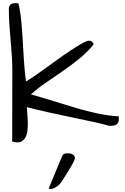

<svg xmlns="http://www.w3.org/2000/svg" viewBox="-20 -913 808 1239"><path d="M59.6 -456.1Q59.6 -505.9 56.2 -555.7Q52.7 -605.5 48.3 -655.3Q43.9 -705.1 40.5 -754.4Q37.1 -803.7 37.1 -853.5Q37.1 -875 47.9 -883.8Q58.6 -892.6 78.1 -892.6Q80.1 -892.6 88.4 -892.6Q96.7 -892.6 98.6 -891.6Q111.3 -839.8 116.7 -783.2Q122.1 -726.6 126 -663.6Q129.9 -600.6 133.8 -531.7Q137.7 -462.9 147.5 -387.7Q165 -396.5 198.2 -419.4Q231.4 -442.4 272 -471.7Q312.5 -501 356.4 -532.7Q400.4 -564.5 439.9 -590.3Q479.5 -616.2 510.3 -633.3Q541 -650.4 554.7 -650.4Q565.4 -650.4 571.8 -645.5Q578.1 -640.6 585 -627.9Q544.9 -577.1 493.7 -535.6Q442.4 -494.1 387.7 -456.1Q333 -418 278.8 -381.3Q224.6 -344.7 179.7 -303.7Q260.7 -281.2 334.5 -257.8Q408.2 -234.4 477.1 -214.4Q545.9 -194.3 612.8 -180.2Q679.7 -166 747.1 -162.1Q747.1 -147.5 746.1 -136.7Q745.1 -126 740.2 -118.2Q735.4 -110.4 725.1 -106Q714.8 -101.6 696.3 -100.6H686.5Q642.6 -113.3 577.6 -127.4Q512.7 -141.6 439 -156.7Q365.2 -171.9 290.5 -188.5Q215.8 -205.1 153.3 -221.7Q153.3 -209 155.8 -184.6Q158.2 -160.2 159.2 -131.8Q160.2 -103.5 157.7 -75.7Q155.3 -47.9 144.5 -27.3Q133.8 -6.8 113.3 2Q92.8 10.7 58.6 0ZM379.9 96.7Q387.7 81.1 397 78.6Q406.2 76.2 419.9 76.2Q428.7 76.2 437.5 78.6Q446.3 81.1 453.1 86.4Q460 91.8 462.4 99.6Q464.8 107.4 460.9 118.2Q454.1 133.8 443.4 152.8Q432.6 171.9 420.4 191.9Q408.2 211.9 396 230.5Q383.8 249 375 262.7Q372.1 267.6 363.8 276.4Q355.5 285.2 343.8 293Q332 300.8 318.8 304.7Q305.7 308.6 293.9 303.7Z"/></svg>

Font: Architects Daughter-petzku
Style: Regular
Weight: 400
Designer: Kimberly Geswein
Foundry: Kimberly Geswein
Version: Version 1.000 2010 initial release